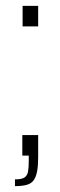

<svg xmlns="http://www.w3.org/2000/svg" viewBox="-20 -530 206 654"><path d="M31 104V81Q54 81 63.5 74.5Q73 68 75.5 54.5Q78 41 78 17V0H56V-70H110V5Q110 34 106.5 53Q103 72 95 83.5Q87 95 71.5 99.5Q56 104 31 104ZM57 -440V-510H110V-440Z"/></svg>

Font: Saira Condensed ExtraLight
Style: Regular
Weight: 250
Width: 3
Designer: Hector Gatti with collaboration of the Omnibus-Type team
Foundry: Omnibus-Type
Version: Version 1.101